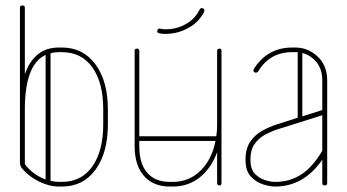

<svg xmlns="http://www.w3.org/2000/svg" viewBox="-20 -679 1271 703"><path d="M375 -224Q375 -120 330 -58Q285 4 207 4H196Q160 4 122.5 -14.5Q85 -33 60 -63Q53 -72 53 -85V-651Q53 -659 62 -659Q71 -659 71 -651V-407Q87 -454 118 -479.5Q149 -505 196 -505H207Q284 -505 329.5 -443.5Q375 -382 375 -278ZM358 -224V-278Q358 -377 318 -432.5Q278 -488 207 -488H196Q179 -488 165 -484V-17Q181 -13 196 -13H207Q278 -13 318 -69.5Q358 -126 358 -224ZM71 -278V-78Q100 -39 147 -22V-478Q71 -443 71 -278Z M791 -9Q791 0 784 0Q775 0 775 -9V-122Q754 -64 712 -30Q670 4 613 4H602Q541 4 507 -35Q473 -74 473 -143V-493Q473 -501 482 -501Q490 -501 490 -493V-180H772Q775 -201 775 -224V-493Q775 -501 784 -501Q791 -501 791 -493ZM602 -13H613Q672 -13 714 -54Q756 -95 769 -163H490V-143Q490 -80 519 -46.5Q548 -13 602 -13ZM711 -644Q714 -651 721 -649Q730 -647 728 -638V-637Q711 -603 681 -583.5Q651 -564 619 -558Q587 -552 563 -557Q554 -559 556 -567Q558 -576 566 -574Q588 -569 616.5 -574.5Q645 -580 670.5 -597Q696 -614 711 -644Z M1178 -9Q1178 0 1169 0Q1160 0 1160 -9V-94Q1124 -43 1081 -19.5Q1038 4 988 4H986Q970 4 944.5 -3.5Q919 -11 899 -32Q879 -53 879 -93V-96Q879 -135 896.5 -160.5Q914 -186 940.5 -200.5Q967 -215 992 -223L1070 -248V-488Q1066 -488 1061 -488H1050Q967 -488 925 -417Q922 -413 917 -413Q908 -413 908 -422Q908 -425 909 -426Q959 -505 1050 -505H1061Q1108 -505 1143 -472Q1178 -439 1178 -385ZM1160 -385Q1160 -425 1139 -451Q1118 -477 1087 -485V-253L1160 -276ZM986 -13H988Q1040 -13 1082 -39.5Q1124 -66 1160 -127V-257L998 -206Q973 -198 950 -185.5Q927 -173 912 -151.5Q897 -130 897 -96V-93Q897 -60 913 -43Q929 -26 950.5 -19.5Q972 -13 986 -13Z"/></svg>

Font: Libertine Sup Thin
Style: Regular
Weight: 100
Designer: Bastien Sozeau
Foundry: NBR — Bastien Sozeau
Version: Version 2.003; ttfautohint (v1.8.4.7-5d5b);gftools[0.9.33]